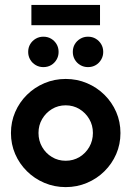

<svg xmlns="http://www.w3.org/2000/svg" viewBox="-20 -755 540 789"><path d="M250 13.9Q203.5 13.9 162.5 -3.5Q121.5 -20.8 90.7 -51.4Q59.8 -81.9 42.4 -122Q25 -162.2 25 -208.3Q25 -254.5 42.4 -294.6Q59.8 -334.8 90.7 -365.3Q121.5 -395.8 162.5 -413.2Q203.5 -430.6 250 -430.6Q296.5 -430.6 337.5 -413.2Q378.5 -395.8 409.3 -365.3Q440.2 -334.8 457.6 -294.6Q475 -254.5 475 -208.3Q475 -162.2 457.6 -122Q440.2 -81.9 409.3 -51.4Q378.5 -20.8 337.5 -3.5Q296.5 13.9 250 13.9ZM250 -94.4Q281.2 -94.4 306.6 -109.7Q331.9 -125 346.9 -151Q361.8 -176.9 361.8 -208.6Q361.8 -240.3 346.7 -265.9Q331.7 -291.5 306.4 -306.9Q281.1 -322.2 249.9 -322.2Q218.8 -322.2 193.5 -306.9Q168.3 -291.5 153.2 -265.9Q138.2 -240.3 138.2 -208.6Q138.2 -176.9 153.1 -151Q168.1 -125 193.4 -109.7Q218.7 -94.4 250 -94.4ZM109 -651.4V-734.7H391V-651.4ZM158.1 -479.2Q141 -479.2 126.7 -487.5Q112.5 -495.8 104.2 -510Q95.8 -524.1 95.8 -541.5Q95.8 -559.7 104.2 -573.6Q112.5 -587.5 126.6 -595.8Q140.8 -604.2 158.1 -604.2Q176.4 -604.2 190.3 -595.8Q204.2 -587.5 212.5 -573.5Q220.8 -559.5 220.8 -541.5Q220.8 -524.3 212.5 -510.1Q204.2 -495.8 190.2 -487.5Q176.2 -479.2 158.1 -479.2ZM341.5 -479.2Q324.3 -479.2 310.1 -487.5Q295.8 -495.8 287.5 -510Q279.2 -524.1 279.2 -541.5Q279.2 -559.7 287.5 -573.6Q295.8 -587.5 310 -595.8Q324.1 -604.2 341.5 -604.2Q359.7 -604.2 373.6 -595.8Q387.5 -587.5 395.8 -573.5Q404.2 -559.5 404.2 -541.5Q404.2 -524.3 395.8 -510.1Q387.5 -495.8 373.5 -487.5Q359.5 -479.2 341.5 -479.2Z"/></svg>

Font: Afacad Flux
Style: Regular
Weight: 400
Designer: Kristian Moeller
Foundry: Dicotype
Version: Version 1.100